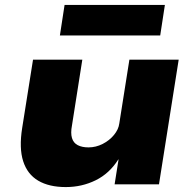

<svg xmlns="http://www.w3.org/2000/svg" viewBox="-20 -748 781 779"><path d="M247 11Q179 11 135 -15Q91 -41 74 -94Q57 -147 70 -229L114 -506H314L272 -239Q266 -208 272 -188Q278 -168 295.5 -159Q313 -150 339 -150Q369 -150 396.5 -164Q424 -178 442.5 -200.5Q461 -223 464 -247L505 -506H705L625 0H445L461 -101H460Q424 -44 368 -16.5Q312 11 247 11ZM223 -604 242 -728H649L630 -604Z"/></svg>

Font: Nunito Sans 7pt SemiExpanded Black
Style: Italic
Weight: 900
Width: 6
Italic angle: -9°
Designer: Vernon Adams
Foundry: Vernon Adams
Version: Version 3.101;gftools[0.9.27]